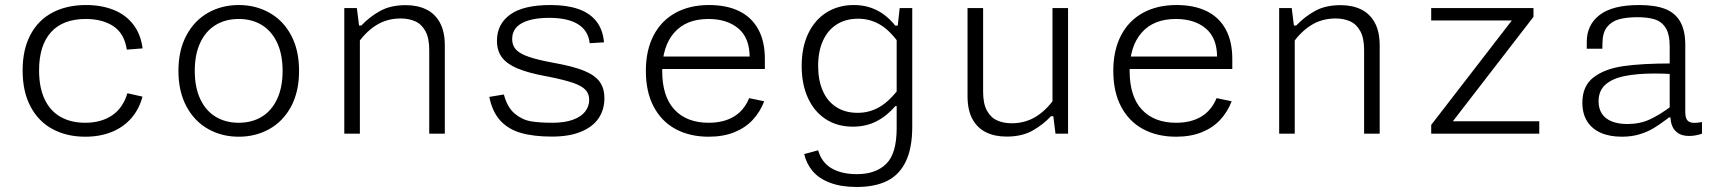

<svg xmlns="http://www.w3.org/2000/svg" viewBox="-20 -532 6860 764"><path d="M319 12Q246 12 189.8 -18Q133.5 -48 101.8 -107.5Q70 -167 70 -252Q70 -334.5 100.8 -393Q131.5 -451.5 188.5 -481.8Q245.5 -512 322.5 -512Q383 -512 431.2 -493Q479.5 -474 509.8 -435.2Q540 -396.5 547.5 -339.5L484.5 -334.5Q475 -398.5 431.5 -427.5Q388 -456.5 321.5 -456.5Q230.5 -456.5 183 -404Q135.5 -351.5 135.5 -252Q135.5 -183 158 -136.2Q180.5 -89.5 221.8 -66.5Q263 -43.5 319 -43.5Q382 -43.5 425.5 -72.5Q469 -101.5 487 -161L547 -147.5Q534 -98 502.8 -62Q471.5 -26 424.8 -7Q378 12 319 12Z M930 12Q862.5 12 808 -18.8Q753.5 -49.5 721.8 -108.8Q690 -168 690 -250Q690 -332 721.8 -391.2Q753.5 -450.5 808 -481.2Q862.5 -512 930 -512Q997.5 -512 1052.2 -481.2Q1107 -450.5 1138.5 -391.5Q1170 -332.5 1170 -250Q1170 -167.5 1138.5 -108.5Q1107 -49.5 1052.2 -18.8Q997.5 12 930 12ZM930 -456.5Q877.5 -456.5 838 -432.5Q798.5 -408.5 776.8 -362Q755 -315.5 755 -250Q755 -184.5 776.8 -138Q798.5 -91.5 838 -67.5Q877.5 -43.5 930 -43.5Q982.5 -43.5 1021.8 -67.5Q1061 -91.5 1082.8 -138Q1104.5 -184.5 1104.5 -250Q1104.5 -315.5 1082.8 -362Q1061 -408.5 1021.8 -432.5Q982.5 -456.5 930 -456.5Z M1412 0H1350V-500H1400L1410 -420H1412ZM1688 0V-333.5Q1688 -380.5 1672.8 -408.2Q1657.5 -436 1632.2 -447.2Q1607 -458.5 1574.5 -458.5Q1518.5 -458.5 1474.8 -430.2Q1431 -402 1398 -351V-430.5H1418Q1450.5 -465 1492.2 -488.2Q1534 -511.5 1594.5 -511.5Q1641.5 -511.5 1676.2 -494.5Q1711 -477.5 1730.5 -441.8Q1750 -406 1750 -351V0Z M2383.5 -363.5 2326.5 -360Q2321 -410 2280.2 -435.5Q2239.5 -461 2165.5 -461Q2096 -461 2057 -440Q2018 -419 2018 -376.5Q2018 -354 2030 -338.5Q2042 -323 2070.2 -311.2Q2098.5 -299.5 2147.5 -289Q2177.5 -283 2180.5 -282.5Q2259.5 -268.5 2303.2 -250.8Q2347 -233 2366 -207Q2385 -181 2385 -141Q2385 -95.5 2361.8 -61.2Q2338.5 -27 2291.8 -7.8Q2245 11.5 2176 11.5Q2103.5 11.5 2053 -3Q2002.5 -17.5 1970.8 -52.2Q1939 -87 1927 -146.5L1985 -156Q1998.5 -105 2027.8 -80.2Q2057 -55.5 2091.5 -49.5Q2126 -43.5 2177.5 -43.5Q2227.5 -43.5 2260.5 -55.8Q2293.5 -68 2309 -88.8Q2324.5 -109.5 2324.5 -134.5Q2324.5 -159 2309.5 -174.8Q2294.5 -190.5 2259.8 -202.5Q2225 -214.5 2159.5 -227.5L2148.5 -229.5Q2079.5 -242.5 2038.2 -260Q1997 -277.5 1977.2 -303.8Q1957.5 -330 1957.5 -370Q1957.5 -436 2010 -474Q2062.5 -512 2171 -512Q2235.5 -512 2281 -496.2Q2326.5 -480.5 2352.8 -447.5Q2379 -414.5 2383.5 -363.5Z M2801.5 -512Q2871.5 -512 2921.2 -487.8Q2971 -463.5 2997.2 -415.5Q3023.5 -367.5 3023.5 -298V-257.5H2594.5V-307H2991L2963 -283V-304.5Q2963 -381 2918 -418.8Q2873 -456.5 2799 -456.5Q2710.5 -456.5 2662.8 -402Q2615 -347.5 2615 -250Q2615 -148 2663.8 -95.8Q2712.5 -43.5 2800 -43.5Q2859 -43.5 2899.8 -67.8Q2940.5 -92 2961 -141.5L3021 -129Q3004.5 -86.5 2975.2 -55Q2946 -23.5 2902 -5.8Q2858 12 2800 12Q2724.5 12 2668.2 -18.5Q2612 -49 2581 -107.8Q2550 -166.5 2550 -250Q2550 -331.5 2580.5 -390.5Q2611 -449.5 2667.8 -480.8Q2724.5 -512 2801.5 -512Z M3377.5 -512Q3413.5 -512 3443.8 -501.8Q3474 -491.5 3498 -473.5Q3522 -455.5 3542.5 -430H3560V-356Q3521.5 -411 3481.5 -434.2Q3441.5 -457.5 3395 -457.5Q3345.5 -457.5 3309.8 -435Q3274 -412.5 3254.8 -370.2Q3235.5 -328 3235.5 -269.5Q3235.5 -213 3253.8 -171Q3272 -129 3307.5 -106Q3343 -83 3393 -83Q3439 -83 3479 -105.8Q3519 -128.5 3560 -183.5V-110H3543Q3509.5 -71 3468 -49.5Q3426.5 -28 3373.5 -28Q3311.5 -28 3265.5 -58Q3219.5 -88 3194.8 -142.5Q3170 -197 3170 -269.5Q3170 -344 3196.2 -398.8Q3222.5 -453.5 3269.5 -482.8Q3316.5 -512 3377.5 -512ZM3389.5 212Q3327.5 212 3283.5 195.5Q3239.5 179 3214.2 149.5Q3189 120 3180 81L3235.5 66Q3249.5 115 3289.5 138Q3329.5 161 3389.5 161Q3464.5 161 3506.2 120.2Q3548 79.5 3548 -22V-410H3550L3560 -500H3610V-28Q3610 57.5 3584.2 110.8Q3558.5 164 3509.8 188Q3461 212 3389.5 212Z M4168 -500H4230V0H4180L4170 -80H4168ZM3892 -500V-166.5Q3892 -119.5 3907.2 -91.8Q3922.5 -64 3947.8 -52.8Q3973 -41.5 4005.5 -41.5Q4061.5 -41.5 4105.2 -69.8Q4149 -98 4182 -149V-69.5H4162Q4129.5 -35 4087.8 -11.8Q4046 11.5 3985.5 11.5Q3938.5 11.5 3903.8 -5.5Q3869 -22.5 3849.5 -58.2Q3830 -94 3830 -149V-500Z M4661.5 -512Q4731.5 -512 4781.2 -487.8Q4831 -463.5 4857.2 -415.5Q4883.5 -367.5 4883.5 -298V-257.5H4454.5V-307H4851L4823 -283V-304.5Q4823 -381 4778 -418.8Q4733 -456.5 4659 -456.5Q4570.5 -456.5 4522.8 -402Q4475 -347.5 4475 -250Q4475 -148 4523.8 -95.8Q4572.5 -43.5 4660 -43.5Q4719 -43.5 4759.8 -67.8Q4800.5 -92 4821 -141.5L4881 -129Q4864.5 -86.5 4835.2 -55Q4806 -23.5 4762 -5.8Q4718 12 4660 12Q4584.5 12 4528.2 -18.5Q4472 -49 4441 -107.8Q4410 -166.5 4410 -250Q4410 -331.5 4440.5 -390.5Q4471 -449.5 4527.8 -480.8Q4584.5 -512 4661.5 -512Z M5132 0H5070V-500H5120L5130 -420H5132ZM5408 0V-333.5Q5408 -380.5 5392.8 -408.2Q5377.5 -436 5352.2 -447.2Q5327 -458.5 5294.5 -458.5Q5238.5 -458.5 5194.8 -430.2Q5151 -402 5118 -351V-430.5H5138Q5170.5 -465 5212.2 -488.2Q5254 -511.5 5314.5 -511.5Q5361.5 -511.5 5396.2 -494.5Q5431 -477.5 5450.5 -441.8Q5470 -406 5470 -351V0Z M6082 -500V-465L5750 -35L5735 -49.5H6105V0H5675V-35L6007 -465L6028 -450.5H5675V-500Z M6686 -353V-87Q6686 -66.5 6692.2 -56.2Q6698.5 -46 6712.8 -43.8Q6727 -41.5 6752.5 -46.5V0Q6726 9 6701.5 9Q6674.5 9 6658 -1.8Q6641.5 -12.5 6634.2 -30Q6627 -47.5 6627 -69.5L6624 -78V-347.5Q6624 -395.5 6608 -421Q6592 -446.5 6563.5 -455.2Q6535 -464 6491 -463.5Q6449.5 -463 6420.8 -454.8Q6392 -446.5 6374.5 -424.2Q6357 -402 6356.5 -362L6356 -338H6294V-365.5Q6294 -433 6345.2 -472.5Q6396.5 -512 6503 -512Q6564.5 -512 6604.5 -497Q6644.5 -482 6665.2 -447Q6686 -412 6686 -353ZM6565.5 -239.5Q6493 -239.5 6443.8 -229.2Q6394.5 -219 6367.8 -194.8Q6341 -170.5 6341 -129Q6341 -99.5 6354.5 -79.2Q6368 -59 6393.8 -48.8Q6419.5 -38.5 6455.5 -38.5Q6505 -38.5 6544.2 -56.5Q6583.5 -74.5 6632 -110.5L6638 -64.5H6621L6610.5 -56.5Q6581 -34.5 6558.5 -21Q6536 -7.5 6504.5 2.2Q6473 12 6433.5 12Q6384.5 12 6349.2 -3.8Q6314 -19.5 6295.2 -49.8Q6276.5 -80 6276.5 -123.5Q6276.5 -190 6320.8 -224Q6365 -258 6439.2 -268.8Q6513.5 -279.5 6630.5 -279.5L6644 -236.5Q6623 -238 6602.5 -238.8Q6582 -239.5 6565.5 -239.5Z"/></svg>

Font: Monaspace Neon Var
Style: Regular
Weight: 400
Designer: Riley Cran and the Lettermatic Team
Version: Version 1.000 (Monaspace Neon Var)